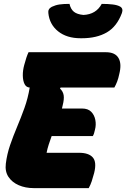

<svg xmlns="http://www.w3.org/2000/svg" viewBox="-20 -969 651 989"><path d="M154 0Q111 0 76.5 -15Q42 -30 23.5 -58Q5 -86 10 -126Q16 -175 32 -221.5Q48 -268 68 -315.5Q88 -363 106 -413Q124 -463 133 -518Q115 -519 106.5 -536Q98 -553 97.5 -579.5Q97 -606 105 -635Q116 -677 127 -700H526Q573 -700 590.5 -670Q608 -640 594 -586Q590 -566 583.5 -549Q577 -532 569 -518H292L289 -513Q305 -498 308 -478Q311 -458 303 -427Q301 -419 299 -410H403Q433 -410 449.5 -393.5Q466 -377 471 -351.5Q476 -326 469 -300Q465 -279 458 -268H246Q238 -246 231 -224.5Q224 -203 220 -182H387Q437 -182 458 -158Q479 -134 465 -78Q459 -55 452.5 -35.5Q446 -16 437 0ZM504 -949Q536 -949 560.5 -946Q585 -943 599 -935Q616 -925 608 -902Q582 -832 530 -802Q478 -772 402 -772H395Q324 -772 279.5 -807.5Q235 -843 229 -902Q226 -923 247 -934Q266 -943 286.5 -946Q307 -949 338 -949Q344 -922 360.5 -908.5Q377 -895 410 -892Q475 -895 504 -949Z"/></svg>

Font: Recursive Sn Csl St Blk
Style: Italic
Weight: 900
Italic angle: -15°
Version: Version 1.079;hotconv 1.0.112;makeotfexe 2.5.65598; ttfautoh